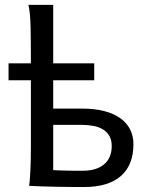

<svg xmlns="http://www.w3.org/2000/svg" viewBox="-20 -752 611 777"><path d="M14.6 -495.6H105V-502.9Q105 -582 103.8 -641.4Q102.5 -700.7 95.2 -732.4H195.3V-495.6H361.3V-427.2H195.3V-312.5H312.5Q364.7 -312.5 403.6 -302Q442.4 -291.5 468.3 -272.5Q494.1 -253.4 507.1 -227.1Q520 -200.7 520 -168.5Q520 -127.4 507.8 -95.5Q495.6 -63.5 470.7 -41Q445.8 -18.6 408.2 -6.8Q370.6 4.9 319.8 4.9Q293.9 4.9 263.4 4.6Q232.9 4.4 202.9 3.7Q172.9 2.9 145.3 2.2Q117.7 1.5 97.7 0Q99.6 -10.3 100.8 -26.4Q102.1 -42.5 103 -63Q104 -83.5 104.5 -107.2Q105 -130.9 105 -156.2V-427.2H14.6ZM195.3 -63.5Q207.5 -62.5 222.4 -62.3Q237.3 -62 253.2 -61.5Q269 -61 284.7 -61H314.9Q370.1 -61 401.1 -86.9Q432.1 -112.8 432.1 -161.1Q432.1 -185.5 422.6 -201.9Q413.1 -218.3 396.7 -228.3Q380.4 -238.3 358.6 -242.4Q336.9 -246.6 312.5 -246.6H195.3Z"/></svg>

Font: Andika CyrE
Style: Regular
Weight: 400
Designer: Victor Gaultney, Annie Olsen, Julie Remington, Don Collingsworth, Eric Hays, Becca Hirsbrunner
Foundry: SIL International
Version: Version 5.000